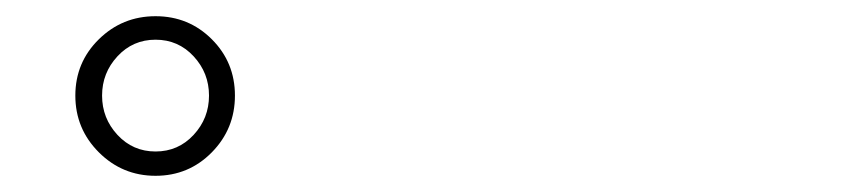

<svg xmlns="http://www.w3.org/2000/svg" viewBox="-20 -852 1040 237"><path d="M270 -734Q270 -693 241.5 -664Q213 -635 172 -635Q131 -635 102 -664Q73 -693 73 -734Q73 -775 102 -803.5Q131 -832 172 -832Q213 -832 241.5 -803.5Q270 -775 270 -734ZM238 -734Q238 -762 219 -782.5Q200 -803 172 -803Q144 -803 125 -782.5Q106 -762 106 -734Q106 -706 125 -685.5Q144 -665 172 -665Q200 -665 219 -685.5Q238 -706 238 -734Z"/></svg>

Font: Zen Kaku Gothic Antique Light
Style: Regular
Weight: 300
Designer: Yoshimichi Ohira
Foundry: Positype
Version: Version 1.001